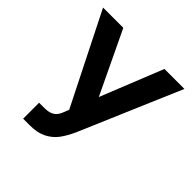

<svg xmlns="http://www.w3.org/2000/svg" viewBox="-187 -858 1019 1019"><g transform="rotate(45 322.0 -348.5)"><path d="M134 -110.1H172.7Q200.8 -110.1 218.2 -117.3Q235.6 -124.4 246.2 -137.9Q256.8 -151.5 264.7 -173.7L273.4 -196.8L16.9 -707.2H169L336.8 -355.5L477.7 -707.2H627.6L383.9 -137.6Q363.3 -92 340 -60.7Q316.7 -29.3 279.1 -9.8Q241.4 9.7 186.6 9.7H134Z"/></g></svg>

Font: Pretendard Variable
Style: Regular
Weight: 400
Designer: Base glyphs from Inter by Rasmus Andersson; Hangul glyphs from Noto Sans CJK(Source Han Sans) by Jang Soo-young and Kang
Foundry: Kil Hyung-jin
Version: Version 1.100;FEAKit 1.0